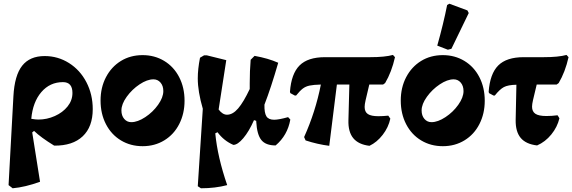

<svg xmlns="http://www.w3.org/2000/svg" viewBox="-20 -773 3073 1031"><path d="M271 9Q199 -35 163 -70L153 -62L195 203Q115 232 48 238L26 221L52 -256Q58 -368 99 -420Q140 -472 220 -472Q291 -472 350.5 -434.5Q410 -397 444 -331.5Q478 -266 478 -187Q478 -92 424 -41Q370 10 271 9ZM186 -131Q232 -131 274.5 -150Q317 -169 343 -201.5Q369 -234 369 -274Q369 -332 318 -332Q248 -332 202 -278.5Q156 -225 148 -135Q172 -131 186 -131Z M520 -233Q520 -303 549 -358.5Q578 -414 629 -445.5Q680 -477 746 -477Q810 -477 861.5 -446Q913 -415 942 -359Q971 -303 971 -232Q971 -163 942.5 -107Q914 -51 862.5 -19.5Q811 12 746 12Q681 12 629.5 -19Q578 -50 549 -106Q520 -162 520 -233ZM857 -284Q857 -312 842 -329.5Q827 -347 804 -347Q770 -347 729.5 -320Q689 -293 660.5 -253.5Q632 -214 632 -180Q632 -152 647 -134.5Q662 -117 685 -117Q719 -117 760 -144Q801 -171 829 -210.5Q857 -250 857 -284Z M1539 -131Q1524 -46 1460 8Q1407 8 1383.5 -21Q1360 -50 1356 -119V-124L1344 -128Q1317 -67 1286.5 -31Q1256 5 1233 5Q1182 -17 1148 -63L1136 -57Q1148 70 1200 221Q1136 238 1059 238L1042 227L1069 -189Q1042 -282 1042 -352Q1042 -402 1054 -463L1076 -476H1090L1195 -450L1154 -185Q1175 -157 1199 -157Q1230 -157 1259 -191Q1288 -225 1321 -295V-326Q1321 -392 1326 -452L1347 -473Q1420 -460 1474 -436Q1435 -301 1400 -211Q1399 -167 1410.5 -148.5Q1422 -130 1452 -130Q1477 -130 1527 -144Z M1938 -199Q1938 -172 1955.5 -160.5Q1973 -149 2012 -149Q2035 -149 2065 -152L2076 -136Q2066 -89 2035 -49Q2004 -9 1964 10Q1905 3 1877 -31Q1849 -65 1851 -128L1856 -319H1789L1748 10Q1685 2 1621 -19L1613 -37Q1674 -172 1703 -319Q1664 -318 1642.5 -313.5Q1621 -309 1605.5 -297Q1590 -285 1570 -260H1563L1539 -273L1537 -280Q1544 -377 1588.5 -421.5Q1633 -466 1725 -466H1968Q2047 -466 2090 -478L2101 -466Q2083 -386 2048 -327L2037 -319H1963L1943 -234Q1938 -212 1938 -199Z M2132 -233Q2132 -303 2161 -358.5Q2190 -414 2241 -445.5Q2292 -477 2358 -477Q2422 -477 2473.5 -446Q2525 -415 2554 -359Q2583 -303 2583 -232Q2583 -163 2554.5 -107Q2526 -51 2474.5 -19.5Q2423 12 2358 12Q2293 12 2241.5 -19Q2190 -50 2161 -106Q2132 -162 2132 -233ZM2469 -284Q2469 -312 2454 -329.5Q2439 -347 2416 -347Q2382 -347 2341.5 -320Q2301 -293 2272.5 -253.5Q2244 -214 2244 -180Q2244 -152 2259 -134.5Q2274 -117 2297 -117Q2331 -117 2372 -144Q2413 -171 2441 -210.5Q2469 -250 2469 -284ZM2328 -528Q2361 -645 2381 -746L2393 -753L2490 -717L2497 -703L2404 -511L2385 -506Z M2837 -200Q2837 -174 2855 -162Q2873 -150 2914 -150Q2943 -150 2974 -154L2984 -138Q2973 -91 2940.5 -51Q2908 -11 2864 8Q2804 1 2776 -32.5Q2748 -66 2749 -129L2753 -318Q2708 -317 2686 -305.5Q2664 -294 2637 -260H2630L2606 -273L2604 -280Q2611 -377 2655.5 -421.5Q2700 -466 2792 -466H2900Q2979 -466 3022 -478L3033 -466Q3015 -386 2980 -327L2969 -319H2862L2842 -235Q2837 -213 2837 -200Z"/></svg>

Font: Alegreya ExtraBold
Style: Regular
Weight: 800
Designer: Juan Pablo del Peral
Foundry: Huerta Tipografica
Version: Version 2.007; ttfautohint (v1.6)